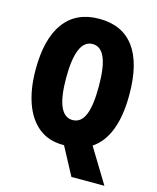

<svg xmlns="http://www.w3.org/2000/svg" viewBox="-130 -908 880 1074"><g transform="rotate(15 310.5 -370.5)"><path d="M582 -451Q582 -207 457 -123L579 77H388L302 -84H295Q212 -84 155 -129.5Q98 -175 68.5 -258Q39 -341 39 -452Q39 -631 108.5 -724.5Q178 -818 311 -818Q445 -818 513.5 -725Q582 -632 582 -451ZM216 -451Q216 -232 311 -232Q359 -232 382 -285.5Q405 -339 405 -451Q405 -564 381.5 -618Q358 -672 311 -672Q216 -672 216 -451Z"/></g></svg>

Font: Noto Sans Kannada UI ExtraCondensed Black
Style: Regular
Weight: 900
Width: 2
Designer: Jelle Bosma - Monotype Design Team
Foundry: Monotype Imaging Inc.
Version: Version 2.005; ttfautohint (v1.8.4.7-5d5b)